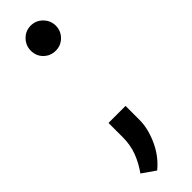

<svg xmlns="http://www.w3.org/2000/svg" viewBox="-246 -562 704 704"><g transform="rotate(-45 105.5 -210.0)"><path d="M54.2 -496.1Q54.2 -522.9 73.2 -542.2Q92.3 -561.5 119.1 -561.5Q146 -561.5 165 -542.2Q184.1 -522.9 184.1 -496.1Q184.1 -469.2 165 -450.2Q146 -431.2 119.1 -431.2Q92.3 -431.2 73.2 -449.7Q54.2 -468.3 54.2 -496.1ZM156.7 -107.4V-34.7Q156.7 9.8 134.3 59.3Q111.8 108.9 71.3 142.1L20 106.4Q43 74.2 55.7 40.3Q68.4 6.3 68.4 -33.2V-107.4Z"/></g></svg>

Font: Vazirmatn UI FD
Style: Regular
Weight: 400
Designer: Saber Rastikerdar
Foundry: Saber Rastikerdar
Version: Version 33.003